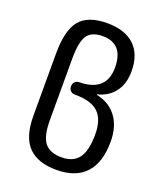

<svg xmlns="http://www.w3.org/2000/svg" viewBox="-139 -829 778 927"><g transform="rotate(20 250.0 -365.0)"><path d="M150.4 -519.5V-205.1Q150.4 -123 177.2 -89.4Q204.1 -55.7 264.6 -55.7Q323.2 -55.7 351.6 -93.3Q379.9 -130.9 379.9 -214.8Q379.9 -292 342.8 -327.1Q305.7 -362.3 224.6 -362.3H220.7Q208 -362.3 199.2 -371.1Q190.4 -379.9 190.4 -394Q190.4 -408.2 199.2 -417Q208 -425.8 221.7 -425.8Q358.4 -427.7 359.4 -549.8Q359.4 -673.8 252 -673.8Q196.3 -673.8 173.3 -641.1Q150.4 -608.4 150.4 -519.5ZM261.7 9.8Q165 9.8 116.7 -40Q68.4 -89.8 68.4 -198.2V-517.6Q68.4 -637.7 110.8 -689Q153.3 -740.2 252 -740.2Q342.8 -740.2 391.6 -694.3Q440.4 -648.4 440.4 -561.5Q440.4 -497.1 409.2 -455.6Q377.9 -414.1 322.3 -400.4Q321.3 -400.4 321.3 -398.4Q321.3 -397.5 322.3 -397.5Q388.7 -383.8 425.3 -334.5Q461.9 -285.2 461.9 -208Q461.9 -99.6 410.6 -44.9Q359.4 9.8 261.7 9.8Z"/></g></svg>

Font: Rounded-X Mgen+ 1mn regular
Style: Regular
Weight: 400
Designer: [Source Han Sans]
Ryoko NISHIZUKA  (kana & ideographs); Paul D. Hunt (Latin, Greek & Cyrillic); Wenlong ZHANG  (bopomofo
Version: Version 1.059.20150602